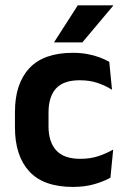

<svg xmlns="http://www.w3.org/2000/svg" viewBox="-20 -706 482 738"><path d="M260.5 12.5Q147 12.5 92.2 -47.5Q37.5 -107.5 37.5 -216V-276Q37.5 -384 92.5 -443.5Q147.5 -503 260.5 -503Q290 -503 315.8 -498.2Q341.5 -493.5 362.8 -485.5Q384 -477.5 400 -468.5L410.5 -361Q386 -376.5 355.8 -387Q325.5 -397.5 286 -397.5Q224 -397.5 195.2 -365.8Q166.5 -334 166.5 -273.5V-220.5Q166.5 -160.5 196.2 -128Q226 -95.5 288 -95.5Q327.5 -95.5 358 -105.8Q388.5 -116 415 -131L404.5 -23Q380 -9 343 1.8Q306 12.5 260.5 12.5ZM279 -685.5H415V-684L296.5 -543H188.5V-544.5Z"/></svg>

Font: Anek Latin Medium SemiBold
Style: Regular
Weight: 600
Version: Version 1.003